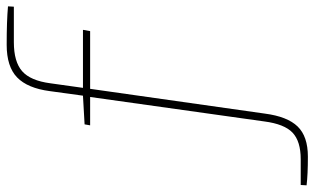

<svg xmlns="http://www.w3.org/2000/svg" viewBox="-336 -546 964 589"><g transform="rotate(-90 146.5 -252.0)"><path d="M420 -692H311Q251 -692 222 -666.5Q193 -641 185 -580L171 -480H349L345 -458H168L92 78Q83 147 52.5 178.5Q22 210 -40 210Q-95 210 -128 206L-127 188H-48Q7 188 33.5 163Q60 138 68 76L143 -458H56L59 -475L147 -480L161 -582Q170 -650 203 -682Q236 -714 303 -714Q376 -714 421 -710Z"/></g></svg>

Font: Exo 2.0 Thin
Style: Italic
Weight: 250
Italic angle: -8°
Designer: Natanael Gama
Version: Version 1.001;PS 001.001;hotconv 1.0.70;makeotf.lib2.5.58329